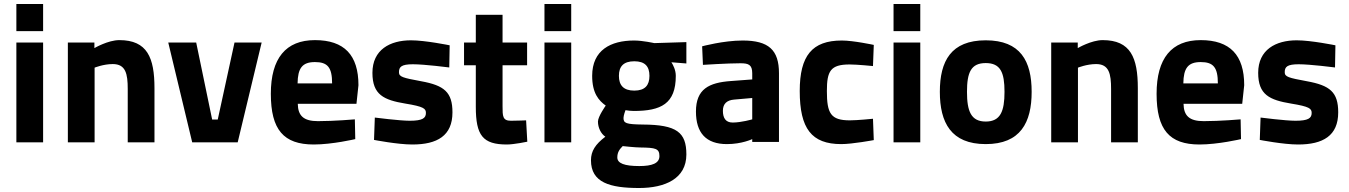

<svg xmlns="http://www.w3.org/2000/svg" viewBox="-20 -713 6760 962"><path d="M196 -557V-693H62V-557ZM196 0V-500H62V0Z M454 -374C454 -374 498 -392 545 -392C610 -392 620 -343 620 -267V0H754V-271C754 -424 718 -512 578 -512C521 -512 453 -472 453 -472V-500H320V0H454Z M943 0H1171L1291 -500H1155L1071 -114H1043L963 -500H823Z M1471 -295C1472 -371 1494 -402 1558 -402C1621 -402 1644 -376 1644 -295H1471ZM1573 -106C1501 -106 1473 -133 1472 -193H1766L1776 -286C1776 -437 1705 -512 1558 -512C1412 -512 1337 -421 1337 -243C1337 -63 1401 11 1552 11C1645 11 1760 -16 1760 -16L1758 -115C1758 -115 1655 -106 1573 -106Z M2233 -486C2233 -486 2111 -511 2039 -511C1934 -511 1846 -464 1846 -348C1846 -238 1903 -212 2011 -194C2103 -179 2114 -169 2114 -147C2114 -121 2097 -108 2033 -108C1982 -108 1858 -124 1858 -124L1854 -12C1854 -12 1972 11 2046 11C2171 11 2247 -33 2247 -150C2247 -251 2206 -285 2090 -306C1998 -323 1979 -328 1979 -351C1979 -378 1991 -391 2049 -391C2107 -391 2231 -375 2231 -375L2233 -486Z M2621 -500H2498V-639H2364V-500H2305V-386H2364V-178C2364 -34 2399 11 2520 11C2555 11 2622 -3 2622 -3L2616 -110C2616 -110 2568 -108 2540 -108C2498 -108 2498 -131 2498 -181V-386H2621Z M2842 -557V-693H2708V-557ZM2842 0V-500H2708V0Z M3158 -259C3104 -259 3081 -286 3081 -333C3081 -380 3104 -406 3158 -406C3212 -406 3234 -380 3234 -333C3234 -286 3212 -259 3158 -259ZM3190 26C3264 27 3284 31 3284 69C3284 105 3248 119 3183 119C3108 119 3073 105 3073 76C3073 51 3083 36 3100 19C3100 19 3162 26 3190 26ZM3182 229C3311 229 3419 183 3419 61C3419 -50 3371 -88 3201 -89C3116 -90 3104 -96 3104 -122C3104 -135 3114 -161 3114 -161C3123 -159 3144 -157 3155 -157C3292 -157 3366 -193 3366 -333C3366 -362 3353 -387 3344 -401L3419 -395V-502L3258 -497C3258 -497 3201 -510 3157 -510C3040 -510 2947 -462 2947 -333C2947 -246 2980 -209 3015 -184C3015 -184 2976 -129 2976 -104C2976 -73 2991 -43 3013 -28C2963 10 2941 44 2941 90C2941 202 3036 229 3182 229Z M3749 -115C3749 -115 3694 -99 3651 -99C3615 -99 3602 -123 3602 -158C3602 -194 3623 -211 3658 -214L3749 -222ZM3883 -346C3883 -463 3831 -510 3701 -510C3605 -510 3498 -481 3498 -481L3502 -388C3502 -388 3624 -396 3690 -396C3730 -396 3749 -389 3749 -346V-315L3642 -307C3532 -299 3467 -267 3467 -154C3467 -48 3517 9 3622 9C3697 9 3749 -16 3749 -16C3749 -15 3749 -2 3749 -2H3883V-346Z M4198 -510C4049 -510 3987 -434 3987 -257C3987 -69 4046 9 4195 9C4251 9 4358 -11 4358 -11L4354 -118C4354 -118 4276 -110 4238 -110C4142 -110 4123 -145 4123 -257C4123 -357 4141 -390 4237 -390C4275 -390 4354 -382 4354 -382L4358 -488C4358 -488 4256 -510 4198 -510Z M4591 -557V-693H4457V-557ZM4591 0V-500H4457V0Z M4919 -104C4845 -104 4825 -156 4825 -253C4825 -350 4845 -397 4919 -397C4993 -397 5013 -350 5013 -253C5013 -156 4993 -104 4919 -104ZM4919 -511C4745 -511 4689 -407 4689 -253C4689 -99 4745 9 4919 9C5093 9 5149 -99 5149 -253C5149 -407 5093 -511 4919 -511Z M5381 -374C5381 -374 5425 -392 5472 -392C5537 -392 5547 -343 5547 -267V0H5681V-271C5681 -424 5645 -512 5505 -512C5448 -512 5380 -472 5380 -472V-500H5247V0H5381Z M5909 -295C5910 -371 5932 -402 5996 -402C6059 -402 6082 -376 6082 -295H5909ZM6011 -106C5939 -106 5911 -133 5910 -193H6204L6214 -286C6214 -437 6143 -512 5996 -512C5850 -512 5775 -421 5775 -243C5775 -63 5839 11 5990 11C6083 11 6198 -16 6198 -16L6196 -115C6196 -115 6093 -106 6011 -106Z M6671 -486C6671 -486 6549 -511 6477 -511C6372 -511 6284 -464 6284 -348C6284 -238 6341 -212 6449 -194C6541 -179 6552 -169 6552 -147C6552 -121 6535 -108 6471 -108C6420 -108 6296 -124 6296 -124L6292 -12C6292 -12 6410 11 6484 11C6609 11 6685 -33 6685 -150C6685 -251 6644 -285 6528 -306C6436 -323 6417 -328 6417 -351C6417 -378 6429 -391 6487 -391C6545 -391 6669 -375 6669 -375L6671 -486Z"/></svg>

Font: RazerF5
Style: Bold
Weight: 700
Foundry: Razer Inc.
Version: Version 2